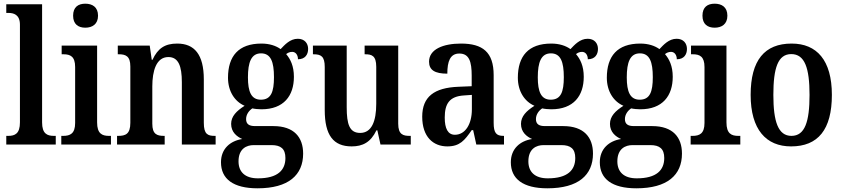

<svg xmlns="http://www.w3.org/2000/svg" viewBox="-20 -783 4569 1040"><path d="M14 0H282V-47H272C235 -47 208 -59 208 -120V-760H14V-713H25C53 -713 88 -705 88 -649V-120C88 -59 61 -47 25 -47H14Z M442 -633C480 -633 511 -652 511 -698C511 -745 480 -763 442 -763C404 -763 376 -745 376 -698C376 -652 404 -633 442 -633ZM312 0H581V-47H570C533 -47 506 -59 506 -120V-536H314V-489H324C361 -489 387 -477 387 -420V-117C387 -59 360 -47 322 -47H312Z M614 0H872V-47H868C830 -47 805 -56 805 -113V-315C805 -398 826 -474 892 -474C947 -474 965 -424 965 -338V0H1148V-47H1143C1105 -47 1084 -56 1084 -118V-353C1084 -488 1033 -547 940 -547C874 -547 835 -522 806 -459H802L791 -536H618V-489H623C660 -489 686 -480 686 -423V-118C686 -56 659 -47 620 -47H614Z M1375 237C1543 237 1622 165 1622 49C1622 -39 1573 -100 1461 -100H1362C1329 -100 1313 -111 1313 -138C1313 -164 1330 -185 1347 -196C1358 -193 1382 -191 1396 -191C1517 -191 1572 -264 1572 -367C1572 -426 1553 -463 1530 -490C1539 -497 1549 -502 1563 -502C1581 -502 1594 -486 1594 -462C1633 -462 1649 -488 1649 -518C1649 -548 1630 -573 1593 -573C1551 -573 1522 -540 1500 -517C1475 -535 1440 -547 1396 -547C1272 -547 1215 -479 1215 -362C1215 -289 1251 -233 1305 -210C1261 -182 1232 -153 1232 -112C1232 -67 1263 -43 1292 -30C1228 -20 1177 22 1177 96C1177 186 1243 237 1375 237ZM1393 -243C1341 -243 1323 -286 1323 -364C1323 -446 1341 -494 1394 -494C1447 -494 1464 -448 1464 -365C1464 -285 1448 -243 1393 -243ZM1377 183C1306 183 1272 147 1272 91C1272 22 1316 3 1354 3H1451C1501 3 1526 23 1526 73C1526 138 1485 183 1377 183Z M1885 10C1944 10 1988 -12 2019 -77H2024L2041 0H2205V-47H2199C2164 -47 2137 -54 2137 -113V-536H1955V-489H1958C1993 -489 2018 -482 2018 -421V-221C2018 -126 1993 -63 1931 -63C1873 -63 1858 -110 1858 -202V-536H1675V-489H1678C1719 -489 1739 -478 1739 -420V-187C1739 -50 1786 10 1885 10Z M2403 10C2471 10 2497 -23 2535 -78H2543L2560 0H2710V-47H2707C2668 -47 2654 -63 2654 -118V-376C2654 -501 2594 -547 2477 -547C2380 -547 2304 -516 2304 -449C2304 -403 2336 -384 2403 -384C2403 -450 2418 -493 2468 -493C2522 -493 2535 -448 2535 -373V-316L2463 -313C2332 -308 2267 -259 2267 -151C2267 -41 2327 10 2403 10ZM2444 -53C2406 -53 2389 -87 2389 -146C2389 -222 2415 -261 2493 -266L2536 -269V-191C2536 -110 2500 -53 2444 -53Z M2945 237C3113 237 3192 165 3192 49C3192 -39 3143 -100 3031 -100H2932C2899 -100 2883 -111 2883 -138C2883 -164 2900 -185 2917 -196C2928 -193 2952 -191 2966 -191C3087 -191 3142 -264 3142 -367C3142 -426 3123 -463 3100 -490C3109 -497 3119 -502 3133 -502C3151 -502 3164 -486 3164 -462C3203 -462 3219 -488 3219 -518C3219 -548 3200 -573 3163 -573C3121 -573 3092 -540 3070 -517C3045 -535 3010 -547 2966 -547C2842 -547 2785 -479 2785 -362C2785 -289 2821 -233 2875 -210C2831 -182 2802 -153 2802 -112C2802 -67 2833 -43 2862 -30C2798 -20 2747 22 2747 96C2747 186 2813 237 2945 237ZM2963 -243C2911 -243 2893 -286 2893 -364C2893 -446 2911 -494 2964 -494C3017 -494 3034 -448 3034 -365C3034 -285 3018 -243 2963 -243ZM2947 183C2876 183 2842 147 2842 91C2842 22 2886 3 2924 3H3021C3071 3 3096 23 3096 73C3096 138 3055 183 2947 183Z M3427 237C3595 237 3674 165 3674 49C3674 -39 3625 -100 3513 -100H3414C3381 -100 3365 -111 3365 -138C3365 -164 3382 -185 3399 -196C3410 -193 3434 -191 3448 -191C3569 -191 3624 -264 3624 -367C3624 -426 3605 -463 3582 -490C3591 -497 3601 -502 3615 -502C3633 -502 3646 -486 3646 -462C3685 -462 3701 -488 3701 -518C3701 -548 3682 -573 3645 -573C3603 -573 3574 -540 3552 -517C3527 -535 3492 -547 3448 -547C3324 -547 3267 -479 3267 -362C3267 -289 3303 -233 3357 -210C3313 -182 3284 -153 3284 -112C3284 -67 3315 -43 3344 -30C3280 -20 3229 22 3229 96C3229 186 3295 237 3427 237ZM3445 -243C3393 -243 3375 -286 3375 -364C3375 -446 3393 -494 3446 -494C3499 -494 3516 -448 3516 -365C3516 -285 3500 -243 3445 -243ZM3429 183C3358 183 3324 147 3324 91C3324 22 3368 3 3406 3H3503C3553 3 3578 23 3578 73C3578 138 3537 183 3429 183Z M3851 -633C3889 -633 3920 -652 3920 -698C3920 -745 3889 -763 3851 -763C3813 -763 3785 -745 3785 -698C3785 -652 3813 -633 3851 -633ZM3721 0H3990V-47H3979C3942 -47 3915 -59 3915 -120V-536H3723V-489H3733C3770 -489 3796 -477 3796 -420V-117C3796 -59 3769 -47 3731 -47H3721Z M4265 10C4411 10 4486 -81 4486 -269C4486 -457 4404 -547 4268 -547C4122 -547 4046 -457 4046 -269C4046 -81 4130 10 4265 10ZM4267 -47C4195 -47 4169 -124 4169 -269C4169 -415 4194 -490 4266 -490C4339 -490 4365 -415 4365 -269C4365 -124 4340 -47 4267 -47Z"/></svg>

Font: Noto Serif Bengali Condensed
Style: Regular
Weight: 400
Width: 3
Designer: Juan Bruce, Universal Thirst, Indian Type Foundry and the Monotype Design Team.
Foundry: Monotype Imaging Inc.
Version: Version 2.003